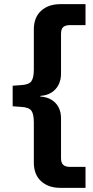

<svg xmlns="http://www.w3.org/2000/svg" viewBox="-20 -725 449 925"><path d="M271 180Q213 180 178 148Q143 116 143 58V-135Q143 -176 131 -192Q119 -208 82 -210L41 -213V-312L82 -315Q119 -317 131 -333.5Q143 -350 143 -390V-583Q143 -641 178 -673Q213 -705 271 -705H392V-604H317Q295 -604 284.5 -594.5Q274 -585 274 -562V-370Q274 -341 262.5 -317.5Q251 -294 228.5 -279.5Q206 -265 174 -263V-260Q206 -258 228.5 -244Q251 -230 262.5 -207.5Q274 -185 274 -155V37Q274 59 284.5 69Q295 79 317 79H392V180Z"/></svg>

Font: Nunito Sans 8pt
Style: Bold
Weight: 700
Version: Version 3.101;gftools[0.9.27]